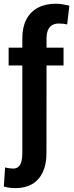

<svg xmlns="http://www.w3.org/2000/svg" viewBox="-29 -780 390 1014"><path d="M306.6 -528.3V-434.1H216.8L216.3 29.3Q216.3 88.4 196.8 129.6Q177.2 170.9 140.9 192.1Q104.5 213.4 53.7 213.4Q36.6 213.4 22.2 211.7Q7.8 210 -8.8 205.1L-2 104Q4.4 106.4 18.3 108.4Q32.2 110.4 39.6 110.4Q57.6 110.4 68.4 100.8Q79.1 91.3 84 73.2Q88.9 55.2 88.9 29.3V-434.1H16.6V-528.3H88.9V-577.1Q88.9 -636.7 110.1 -677.2Q131.3 -717.8 170.9 -739Q210.4 -760.3 266.1 -760.3Q284.2 -760.3 301.5 -757.3Q318.8 -754.4 337.4 -750L325.7 -650.9Q316.9 -653.3 306.4 -654.5Q295.9 -655.8 281.7 -655.8Q260.3 -655.8 245.6 -646.7Q231 -637.7 223.9 -620.1Q216.8 -602.5 216.8 -577.1V-528.3Z"/></svg>

Font: Roboto SemiCondensed SemiBold
Style: Regular
Weight: 600
Width: 4
Designer: Christian Robertson
Foundry: Google
Version: Version 3.009; 2024